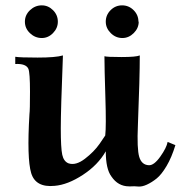

<svg xmlns="http://www.w3.org/2000/svg" viewBox="-20 -681 688 717"><path d="M497 -600H498Q498 -576 479.5 -557.5Q461 -539 437 -539Q412 -539 393.5 -557.5Q375 -576 375 -600Q375 -625 393 -643Q411 -661 436 -661Q461 -661 479 -643Q497 -625 497 -600ZM196 -600Q196 -576 178 -557.5Q160 -539 136 -539Q111 -539 92 -557Q73 -575 73 -600Q73 -625 92 -643Q111 -661 136 -661Q160 -661 178 -643Q196 -625 196 -600ZM635 -139Q621 -93 602 -61Q583 -29 565 -14.5Q547 0 528.5 8.5Q510 17 495.5 15.5Q481 14 469 15Q464 15 462 15Q421 15 396 -22Q375 -50 375 -116Q346 -65 289.5 -28Q233 9 184 13Q113 20 96.5 -34.5Q80 -89 90 -255Q92 -269 92 -339Q92 -409 86 -424Q77 -444 37 -442V-469Q53 -466 120.5 -466Q188 -466 215 -474Q207 -270 207 -202Q207 -128 212.5 -103Q218 -78 236 -71Q263 -62 297 -88Q331 -114 352 -144L373 -175Q377 -209 373.5 -318.5Q370 -428 370 -471Q379 -468 433.5 -468Q488 -468 502 -474Q502 -391 495 -214Q491 -125 500 -95Q509 -65 536 -64Q555 -63 578.5 -96Q602 -129 606 -151Z"/></svg>

Font: GFS Artemisia
Style: Bold
Weight: 700
Designer: Designed by Takis Katsoulidis.
Foundry: Designed by Takis Katsoulidis.
Version: Version 1.0